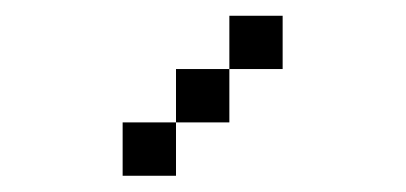

<svg xmlns="http://www.w3.org/2000/svg" viewBox="-20 -953 507 240"><path d="M333.3 -933.3V-866.7H266.7V-933.3ZM266.7 -800H200V-866.7H266.7ZM200 -800V-733.3H133.3V-800Z"/></svg>

Font: Galmuri14 Regular
Style: Regular
Weight: 400
Designer: Lee Minseo (quiple)
Version: Version 2.399;hotconv 1.1.1;makeotfexe 2.6.0 DEVELOPMENT